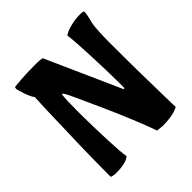

<svg xmlns="http://www.w3.org/2000/svg" viewBox="-191 -825 996 996"><g transform="rotate(-45 306.5 -327.5)"><path d="M100 30Q80 30 64 24V-6Q64 -159 74 -450L78 -547Q65 -564 52.5 -600.5Q40 -637 40 -645.5Q40 -654 42 -656Q44 -658 92.5 -661.5Q141 -665 192.5 -665Q244 -665 250 -660Q427 -264 430.5 -256Q434 -248 436 -248L440 -255V-283Q440 -368 434.5 -495Q429 -622 423 -653Q437 -666 474.5 -675.5Q512 -685 542.5 -685Q573 -685 573 -680Q573 -660 566 -633Q559 -606 559 -605Q552 -560 552 -464.5Q552 -369 552.5 -327Q553 -285 553.5 -246.5Q554 -208 555 -170.5Q556 -133 556 -102Q558 -36 558 -10L559 4Q559 7 546 12Q507 28 441 28L404 24Q364 -89 287 -261Q210 -433 201 -446.5Q192 -460 190 -460L187 -453Q183 -425 183 -332.5Q183 -240 187.5 -131Q192 -22 198 6Q171 30 100 30Z"/></g></svg>

Font: Bubblegum Sans
Style: Regular
Weight: 400
Designer: Angel Koziupa and Alejandro Paul
Foundry: Angel Koziupa and Alejandro Paul
Version: Version 1.001